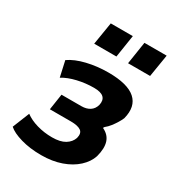

<svg xmlns="http://www.w3.org/2000/svg" viewBox="-178 -840 876 958"><g transform="rotate(30 260.0 -360.5)"><path d="M205 11Q140 11 88 -4Q36 -19 12 -41L51 -138Q79 -117 120.5 -105Q162 -93 208 -93Q255 -93 282 -109.5Q309 -126 318 -153Q326 -184 308 -196.5Q290 -209 250 -209H129L143 -301H258Q286 -301 305.5 -313.5Q325 -326 332 -351Q339 -381 323 -396.5Q307 -412 267 -412Q219 -412 172 -401Q125 -390 93 -370L73 -460Q110 -486 168.5 -500Q227 -514 291 -514Q402 -514 447.5 -473.5Q493 -433 473 -356Q467 -342 457.5 -326.5Q448 -311 436.5 -296Q425 -281 409 -268L405 -261Q442 -244 453 -210Q464 -176 450 -124Q438 -87 404.5 -56Q371 -25 320 -7Q269 11 205 11ZM352 -603 372 -732H500L479 -603ZM157 -603 178 -732H305L285 -603Z"/></g></svg>

Font: Nunito Sans 7pt Condensed ExtraBold
Style: Italic
Weight: 800
Width: 3
Italic angle: -9°
Designer: Vernon Adams
Foundry: Vernon Adams
Version: Version 3.101;gftools[0.9.27]